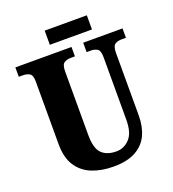

<svg xmlns="http://www.w3.org/2000/svg" viewBox="-153 -970 986 1096"><g transform="rotate(-20 340.0 -422.0)"><path d="M350 10Q276 10 219 -13Q162 -36 129.5 -86Q97 -136 97 -218V-598Q97 -637 80.5 -647Q64 -657 41 -657H15V-714H356V-657H330Q307 -657 290.5 -646.5Q274 -636 274 -594V-210Q274 -127 305.5 -96.5Q337 -66 394 -66Q440 -66 474 -101.5Q508 -137 508 -217V-598Q508 -637 492 -647Q476 -657 453 -657H427V-714H666V-657H639Q615 -657 599 -646.5Q583 -636 583 -594V-215Q583 -148 559.5 -97.5Q536 -47 484.5 -18.5Q433 10 350 10ZM244 -768V-854H500V-768Z"/></g></svg>

Font: Noto Serif Thai Condensed Black
Style: Regular
Weight: 900
Width: 3
Designer: Monotype Design Team
Foundry: Monotype Imaging Inc.
Version: Version 2.002; ttfautohint (v1.8.4.7-5d5b)